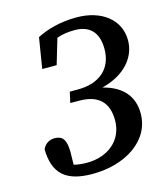

<svg xmlns="http://www.w3.org/2000/svg" viewBox="-106 -762 746 861"><g transform="rotate(-15 267.5 -331.5)"><path d="M218 17C369 17 496 -62 496 -190C496 -264 456 -322 360 -346C469 -373 526 -444 526 -521C526 -619 443 -680 329 -680C250 -680 189 -661 144 -638L121 -496H188L223 -614C249 -623 275 -627 306 -627C374 -627 414 -590 414 -511C414 -419 352 -366 252 -366H214L203 -316H244C336 -316 377 -270 377 -190C377 -95 302 -38 207 -38C185 -38 165 -40 146 -45L147 -103C147 -163 129 -182 94 -182C71 -182 49 -171 38 -145C40 -33 94 17 218 17Z"/></g></svg>

Font: Source Serif Pro Semibold
Style: Italic
Weight: 600
Italic angle: -12°
Designer: Frank Grießhammer
Foundry: Adobe Systems Incorporated
Version: Version 3.001;hotconv 1.0.111;makeotfexe 2.5.65597